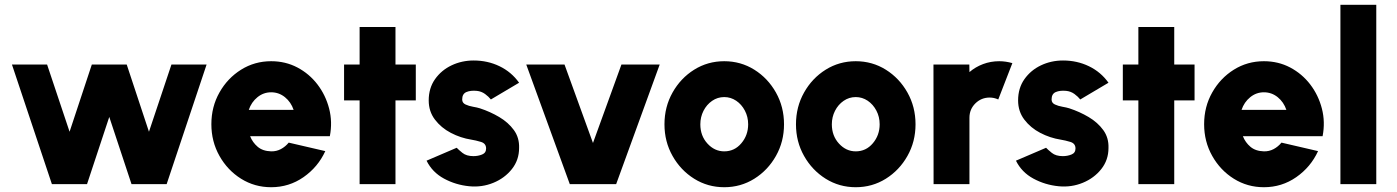

<svg xmlns="http://www.w3.org/2000/svg" viewBox="-20 -770 5841 803"><path d="M344 0H197L30 -500H177L271 -219L364 -500H510L603 -219L697 -500H844L677 0H530L437 -281Z M1114 13Q1045 13 988.2 -22.5Q931.5 -58 897.8 -118Q864 -178 864 -250.5Q864 -323.5 897.8 -383.2Q931.5 -443 988.2 -478.5Q1045 -514 1114 -514Q1174 -514 1223.8 -487.8Q1273.5 -461.5 1307.8 -416.8Q1342 -372 1356.5 -316Q1371 -260 1359.5 -200.5H1026Q1036.5 -174 1057.8 -156Q1079 -138 1114 -137Q1136 -136.5 1154.8 -146.5Q1173.5 -156.5 1187.5 -173.5L1340.5 -138Q1310 -71.5 1249.5 -29.2Q1189 13 1114 13ZM1020.5 -310.5H1208Q1197 -343 1171.8 -363.5Q1146.5 -384 1114 -384Q1082 -384 1056.8 -363.5Q1031.5 -343 1020.5 -310.5Z M1719 -350H1634V0H1484V-350H1419V-500H1484V-657H1634V-500H1719Z M1943 9Q1886 3.5 1837 -23Q1788 -49.5 1764 -98L1890 -152Q1897.5 -144 1914.2 -130.5Q1931 -117 1960 -117Q1979.5 -117 1996.2 -123.8Q2013 -130.5 2013 -149Q2013 -170 1991.5 -176.5Q1970 -183 1951 -186Q1906.5 -193 1865.8 -214.2Q1825 -235.5 1799 -269.8Q1773 -304 1773 -350Q1773 -401.5 1799.5 -439Q1826 -476.5 1868.8 -496.8Q1911.5 -517 1961 -517Q2019.5 -517 2069.2 -493Q2119 -469 2151 -424L2033 -354Q2024 -365.5 2008.8 -376.8Q1993.5 -388 1974 -390Q1948 -392.5 1930.5 -385Q1913 -377.5 1913 -354Q1913 -339.5 1927 -333Q1941 -326.5 1958.5 -323.5Q1976 -320.5 1987 -317Q2030 -303 2068 -280.5Q2106 -258 2129.2 -226Q2152.5 -194 2151 -151Q2151 -101 2121 -63Q2091 -25 2043.5 -5.5Q1996 14 1943 9Z M2557 0H2363L2181 -500H2341L2460 -172L2579 -500H2739Z M3009 13Q2940 13 2883.2 -22.5Q2826.5 -58 2792.8 -117.8Q2759 -177.5 2759 -250Q2759 -323 2792.8 -383Q2826.5 -443 2883.2 -478.5Q2940 -514 3009 -514Q3078 -514 3134.8 -478.5Q3191.5 -443 3225.2 -383Q3259 -323 3259 -250Q3259 -177.5 3225.2 -117.8Q3191.5 -58 3134.8 -22.5Q3078 13 3009 13ZM3009 -137Q3052 -137 3080.5 -170.8Q3109 -204.5 3109 -250Q3109 -281.5 3095.2 -307.5Q3081.5 -333.5 3058.8 -348.8Q3036 -364 3009 -364Q2981 -364 2958.2 -348.2Q2935.5 -332.5 2922.2 -306.5Q2909 -280.5 2909 -250Q2909 -202 2938.8 -169.5Q2968.5 -137 3009 -137Z M3559 13Q3490 13 3433.2 -22.5Q3376.5 -58 3342.8 -117.8Q3309 -177.5 3309 -250Q3309 -323 3342.8 -383Q3376.5 -443 3433.2 -478.5Q3490 -514 3559 -514Q3628 -514 3684.8 -478.5Q3741.5 -443 3775.2 -383Q3809 -323 3809 -250Q3809 -177.5 3775.2 -117.8Q3741.5 -58 3684.8 -22.5Q3628 13 3559 13ZM3559 -137Q3602 -137 3630.5 -170.8Q3659 -204.5 3659 -250Q3659 -281.5 3645.2 -307.5Q3631.5 -333.5 3608.8 -348.8Q3586 -364 3559 -364Q3531 -364 3508.2 -348.2Q3485.5 -332.5 3472.2 -306.5Q3459 -280.5 3459 -250Q3459 -202 3488.8 -169.5Q3518.5 -137 3559 -137Z M3884.5 0 3884 -500H4034L4034.5 -468.5Q4059.5 -490 4091.5 -502Q4123.5 -514 4159 -514Q4186 -514 4214 -506L4155 -354Q4137.5 -362 4119 -362Q4084 -362 4059.2 -337.5Q4034.5 -313 4034.5 -277.5V0Z M4408 9Q4351 3.5 4302 -23Q4253 -49.5 4229 -98L4355 -152Q4362.5 -144 4379.2 -130.5Q4396 -117 4425 -117Q4444.5 -117 4461.2 -123.8Q4478 -130.5 4478 -149Q4478 -170 4456.5 -176.5Q4435 -183 4416 -186Q4371.5 -193 4330.8 -214.2Q4290 -235.5 4264 -269.8Q4238 -304 4238 -350Q4238 -401.5 4264.5 -439Q4291 -476.5 4333.8 -496.8Q4376.5 -517 4426 -517Q4484.5 -517 4534.2 -493Q4584 -469 4616 -424L4498 -354Q4489 -365.5 4473.8 -376.8Q4458.5 -388 4439 -390Q4413 -392.5 4395.5 -385Q4378 -377.5 4378 -354Q4378 -339.5 4392 -333Q4406 -326.5 4423.5 -323.5Q4441 -320.5 4452 -317Q4495 -303 4533 -280.5Q4571 -258 4594.2 -226Q4617.5 -194 4616 -151Q4616 -101 4586 -63Q4556 -25 4508.5 -5.5Q4461 14 4408 9Z M4976 -350H4891V0H4741V-350H4676V-500H4741V-657H4891V-500H4976Z M5266 13Q5197 13 5140.2 -22.5Q5083.5 -58 5049.8 -118Q5016 -178 5016 -250.5Q5016 -323.5 5049.8 -383.2Q5083.5 -443 5140.2 -478.5Q5197 -514 5266 -514Q5326 -514 5375.8 -487.8Q5425.5 -461.5 5459.8 -416.8Q5494 -372 5508.5 -316Q5523 -260 5511.5 -200.5H5178Q5188.5 -174 5209.8 -156Q5231 -138 5266 -137Q5288 -136.5 5306.8 -146.5Q5325.5 -156.5 5339.5 -173.5L5492.5 -138Q5462 -71.5 5401.5 -29.2Q5341 13 5266 13ZM5172.5 -310.5H5360Q5349 -343 5323.8 -363.5Q5298.5 -384 5266 -384Q5234 -384 5208.8 -363.5Q5183.5 -343 5172.5 -310.5Z M5586 0V-750H5736V0Z"/></svg>

Font: Urbanist Black
Style: Regular
Weight: 900
Designer: Corey Hu
Foundry: Corey Hu
Version: Version 1.330; ttfautohint (v1.8.4.7-5d5b)